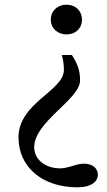

<svg xmlns="http://www.w3.org/2000/svg" viewBox="-20 -532 455 820"><path d="M287 -297H244C249 -280 253 -257 253 -234C253 -143 59 -94 59 55C59 180 159 268 311 268C371 268 398 242 398 214C398 190 379 167 338 167C305 167 272 187 237 187C171 187 126 147 126 97C126 -13 322 -107 322 -189C322 -225 314 -256 287 -297ZM197 -448C197 -411 226 -385 264 -385C303 -385 330 -411 330 -448C330 -486 302 -512 264 -512C226 -512 197 -486 197 -448Z"/></svg>

Font: TPK Tissa Web Quiz
Style: Regular
Weight: 400
Designer: Jacques Le Bailly, Suppakit Chalermlarp | Katatrad Co.,Ltd.
Foundry: Jacques Le Bailly, Cadson Demak Co.,Ltd.
Version: Version 5.000;Glyphs 3.1.2 (3151)